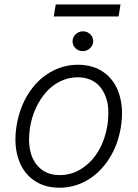

<svg xmlns="http://www.w3.org/2000/svg" viewBox="-20 -850 631 881"><path d="M252.8 11.4Q181.8 11.4 132.3 -24.9Q82.7 -61.1 62.7 -126.4Q42.6 -191.8 56.5 -275.2Q70 -356.5 110.1 -419.9Q150.2 -483.3 209.7 -518.1Q269.2 -552.9 337.7 -552.9Q408.7 -552.9 458.3 -516.7Q507.8 -480.5 527.9 -415Q547.9 -349.4 534.4 -265.6Q521 -184.7 480.8 -121.6Q440.7 -58.6 381.2 -23.6Q321.7 11.4 252.8 11.4ZM253.9 -46.5Q310 -46.5 357.1 -77.8Q404.1 -109 433.4 -160.3Q462.7 -211.6 473 -275.2Q478 -311.4 476.9 -344.1Q475.9 -376.8 465.6 -404.5Q455.3 -432.2 438.4 -452.4Q421.5 -472.7 395.4 -484Q369.3 -495.4 337 -495.4Q294.7 -495.4 257.1 -477.1Q219.5 -458.8 191.6 -427.2Q163.7 -395.6 144.5 -354Q125.4 -312.5 117.9 -265.6Q108 -204.9 119.3 -155.7Q130.7 -106.5 165.5 -76.5Q200.3 -46.5 253.9 -46.5ZM533 -829.5 524.1 -774.5H226.6L235.8 -829.5ZM359.7 -615.4Q339.8 -615.4 326 -629.1Q312.1 -642.8 312.9 -661.9Q313.6 -680 327.6 -693.2Q341.6 -706.3 360.8 -706.3Q380.7 -706.3 394.4 -692.6Q408 -679 407.7 -659.8Q407 -641.7 392.9 -628.6Q378.9 -615.4 359.7 -615.4Z"/></svg>

Font: Karasuma Gothic
Style: Light Italic
Weight: 300
Italic angle: 9.39998°
Designer: Rasmus Andersson / Ryoko Nishizuka
Foundry: rsms
Version: Version 1.00